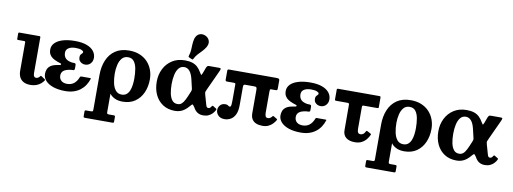

<svg xmlns="http://www.w3.org/2000/svg" viewBox="-78 -1318 5480 2050"><g transform="rotate(10 2662.0 -293.0)"><path d="M116.7 -440Q128.7 -440 128.7 -428V-121.5Q128.7 -82 142.6 -52.5Q156.5 -23 186.3 -6.5Q216 10 263.3 10Q297.3 10 324.5 0Q351.8 -10 371.9 -26.4Q392 -42.8 405 -62.3Q408 -66.8 406.9 -70.6Q405.8 -74.5 401.8 -77L362 -103.5Q358.5 -106.3 356.1 -105.5Q353.8 -104.8 350.5 -100Q342.8 -88.8 332.3 -81.9Q321.8 -75 308 -75Q294.8 -75 286.8 -86.3Q278.8 -97.5 278.8 -123.5V-509.5Q278.8 -520 269.3 -520H50.7Q38.7 -520 38.7 -507V-452Q38.7 -444 40.5 -442Q42.2 -440 49.2 -440Z M645.5 -69Q605 -69 582 -89.6Q559 -110.3 559 -145Q559 -176.8 580.8 -196Q602.5 -215.2 656 -223.5Q667.5 -225.5 677.8 -224.7Q688 -224 694.5 -227.7Q701 -231.5 701 -246V-280Q701 -295 694.5 -298.8Q688 -302.5 677.8 -302Q667.5 -301.5 656 -303Q608.8 -310.8 587.6 -333.3Q566.5 -355.7 566.5 -393.5Q566.5 -426.5 594.4 -444.7Q622.3 -463 672 -463L652 -535Q572.8 -535 517.6 -517.6Q462.5 -500.3 434 -470Q405.5 -439.7 405.5 -401Q405.5 -367 418.5 -345Q431.5 -323 453.8 -309Q476 -295 504.5 -284.5Q534 -273.5 540.8 -272.2Q547.5 -271 547.5 -262.5Q547.5 -256.5 535.8 -254Q524 -251.5 507.5 -249Q463 -241.5 438.8 -224.5Q414.5 -207.5 405 -184.2Q395.5 -161 395.5 -135Q395.5 -92.5 425.1 -59.8Q454.8 -27 509.4 -8.5Q564 10 639.5 10ZM880.5 -391Q880.5 -432 855 -464.6Q829.5 -497.2 778.8 -516.1Q728 -535 652 -535L672 -463Q712.8 -463 734.6 -453.5Q756.5 -444 756.5 -433Q756.5 -424 749.1 -417.7Q741.8 -411.5 734.4 -401.7Q727 -392 727 -372.7Q727 -349.2 738.4 -334.2Q749.8 -319.2 766.4 -312.1Q783 -305 799 -305Q834 -305 857.3 -329.1Q880.5 -353.2 880.5 -391ZM645.5 -69 639.5 10Q689.3 10 729.4 -2.8Q769.5 -15.5 800.1 -38.8Q830.8 -62 852.1 -94Q873.5 -126 885.5 -164Q887.5 -169.5 885.8 -171.2Q884 -173 876 -173H782.5Q775.5 -173 773 -170.8Q770.5 -168.5 768.5 -163.5Q750.5 -117 720.3 -93Q690 -69 645.5 -69Z M1120.8 150.5V-259L970.7 -222.5V150.2Q970.7 165.7 967.4 170.4Q964 175 948.7 175H896.7Q886 175 883.4 178.6Q880.7 182.2 880.7 193V235Q880.7 246.8 884 250.9Q887.2 255 899.7 255H1190.8Q1203.8 255 1207.3 252.4Q1210.8 249.8 1210.8 236.8V192.5Q1210.8 181.2 1207.4 178.1Q1204 175 1193.3 175H1144.8Q1128.8 175 1124.8 170.6Q1120.8 166.2 1120.8 150.5ZM1128.5 -270Q1128.5 -317 1138.9 -361.2Q1149.3 -405.5 1173.5 -434Q1197.8 -462.5 1239.8 -462.5Q1281.8 -462.5 1304.2 -433.1Q1326.7 -403.7 1335.2 -355.4Q1343.7 -307 1343.7 -250Q1343.7 -214.8 1339.2 -180.5Q1334.7 -146.3 1323.4 -118.5Q1312 -90.8 1291.6 -74.1Q1271.3 -57.5 1239.8 -57.5Q1197.8 -57.5 1173.5 -86.9Q1149.3 -116.3 1138.9 -164.6Q1128.5 -213 1128.5 -270ZM970.7 -222.5Q970.7 -204.5 978.5 -196.1Q986.2 -187.8 998.6 -184.3Q1011 -180.8 1025.4 -178.3Q1039.8 -175.8 1053.5 -169.9Q1067.3 -164 1077 -150.5Q1083.3 -116 1096.6 -85.8Q1110 -55.5 1132.3 -33Q1154.5 -10.5 1186.6 2.3Q1218.8 15 1262.3 15Q1341.5 15 1396.5 -23Q1451.5 -61 1480.1 -125.5Q1508.8 -190 1508.8 -270Q1508.8 -322.5 1491.5 -370.3Q1474.3 -418 1440.3 -455Q1406.3 -492 1356 -513.5Q1305.8 -535 1239.8 -535Q1149.3 -535 1089.6 -494.4Q1030 -453.8 1000.4 -383.1Q970.7 -312.5 970.7 -222.5Z M1829.5 15Q1860 15 1885.9 6.5Q1911.8 -2 1935.1 -19.9Q1958.5 -37.7 1981.5 -65.5Q1997.3 -84 2002.8 -85.2Q2008.3 -86.5 2019 -70.5L2028 -58.2Q2045.8 -23.5 2072.4 -6.7Q2099 10 2134.5 10Q2166.8 10 2191 -0.9Q2215.3 -11.8 2232.4 -29.4Q2249.5 -47 2259.5 -66.5Q2264.3 -75.5 2263.9 -78.9Q2263.5 -82.3 2257.8 -85.8L2225.5 -105.8Q2220.5 -109.3 2216.1 -108.1Q2211.8 -107 2205.8 -97Q2198.8 -85.5 2191.5 -81.3Q2184.3 -77 2175.8 -77Q2163.3 -77 2157.5 -85.8Q2151.8 -94.5 2147 -113.5L2121 -204.5Q2116.3 -221.2 2115 -229.6Q2113.8 -238 2117.1 -247.4Q2120.5 -256.7 2129.3 -275.7L2223 -479Q2233 -500 2234 -510Q2235 -520 2216.5 -520H2107Q2095.5 -520 2089.1 -515.1Q2082.8 -510.2 2076 -494L2054.3 -435.5Q2048 -420 2044.6 -414.9Q2041.3 -409.8 2037 -414.9Q2032.8 -420 2023.5 -435.8Q2004.3 -470 1980.1 -492Q1956 -514 1923 -524.5Q1890 -535 1844 -535Q1763.5 -535 1705.4 -497.5Q1647.2 -460 1616.1 -397.5Q1585 -335 1585 -260Q1585 -180 1614.2 -118Q1643.5 -56 1698.1 -20.5Q1752.8 15 1829.5 15ZM1844 -61.5Q1807 -61.5 1785.6 -88.4Q1764.3 -115.3 1755.1 -160.4Q1746 -205.5 1746 -260Q1746 -317 1756.4 -363Q1766.8 -409 1789.4 -436Q1812 -463 1849 -463Q1883.5 -463 1907.6 -434.1Q1931.7 -405.2 1945 -348L1962.2 -274.3Q1966.7 -255.5 1968.4 -247.1Q1970 -238.7 1968.7 -233.4Q1967.5 -228 1964 -218.7L1960 -209Q1939.2 -157 1922.7 -124.5Q1906.3 -92 1888.3 -76.8Q1870.3 -61.5 1844 -61.5ZM2044.5 -713.5Q2047.3 -718 2049 -721.9Q2050.8 -725.7 2052.3 -729.7Q2066.3 -761.7 2054 -790.7Q2041.8 -819.8 2009.8 -833.5Q1977.8 -847.5 1948.5 -836.4Q1919.2 -825.3 1905.5 -793Q1903.7 -789 1902.2 -785.3Q1900.7 -781.5 1899.5 -776.3Q1891.7 -744.3 1890.7 -714.1Q1889.8 -684 1887.9 -654Q1886 -624 1875.3 -592.5Q1873 -585.7 1873.4 -581.2Q1873.8 -576.7 1881.5 -573.5L1910.8 -560.5Q1918.5 -557.2 1921.4 -558.1Q1924.3 -559 1928 -566.2Q1943 -597 1963.5 -619.4Q1984 -641.7 2005.4 -663.4Q2026.8 -685 2044.5 -713.5Z M2870.8 -499.5Q2870.8 -509.5 2864.8 -514.7Q2858.8 -520 2836.8 -520H2320.7Q2313.7 -520 2310 -516Q2306.2 -512 2306.2 -504.5V-407Q2306.2 -399.5 2310.2 -394.7Q2314.2 -390 2321.7 -390H2399.2Q2406.2 -390 2411.2 -387.7Q2416.2 -385.5 2416.2 -378V-218.5Q2416.2 -174.5 2413.7 -153Q2411.3 -131.5 2398.3 -131.5Q2390.5 -131.5 2385.8 -135.8Q2381 -140 2373.3 -144.3Q2365.5 -148.5 2348.7 -148.5Q2313.7 -148.5 2293.5 -125.9Q2273.2 -103.3 2273.2 -71.5Q2273.2 -40.5 2297.4 -15.3Q2321.5 10 2366.8 10Q2400.3 10 2431 -6.5Q2461.8 -23 2481.3 -61.5Q2500.8 -100 2500.8 -166V-360.5Q2500.8 -379 2505.3 -384.5Q2509.8 -390 2521.8 -390H2620.7Q2637.5 -390 2642.9 -384Q2648.2 -378 2648.2 -356V-104Q2648.2 -63.8 2664.5 -38.5Q2680.7 -13.2 2710 -1.6Q2739.3 10 2777.8 10Q2814.3 10 2841.1 -2.6Q2868 -15.3 2887.4 -35.4Q2906.8 -55.5 2919.3 -77.5Q2921.8 -82 2920.5 -84.9Q2919.3 -87.8 2913.8 -91L2880.8 -111Q2876.8 -113.5 2873.4 -113.5Q2870 -113.5 2866.8 -109Q2858.8 -98.5 2847.9 -90Q2837 -81.5 2819.3 -81.5Q2802.3 -81.5 2795.3 -95.5Q2788.3 -109.5 2788.3 -135.5V-362Q2788.3 -379.5 2790.3 -384.7Q2792.3 -390 2804.3 -390H2844.3Q2860.3 -390 2865.5 -393Q2870.8 -396 2870.8 -413.5Z M3198.5 -69Q3158 -69 3135 -89.6Q3112 -110.3 3112 -145Q3112 -176.8 3133.8 -196Q3155.5 -215.2 3209 -223.5Q3220.5 -225.5 3230.8 -224.7Q3241 -224 3247.5 -227.7Q3254 -231.5 3254 -246V-280Q3254 -295 3247.5 -298.8Q3241 -302.5 3230.8 -302Q3220.5 -301.5 3209 -303Q3161.8 -310.8 3140.6 -333.3Q3119.5 -355.7 3119.5 -393.5Q3119.5 -426.5 3147.4 -444.7Q3175.3 -463 3225 -463L3205 -535Q3125.8 -535 3070.6 -517.6Q3015.5 -500.3 2987 -470Q2958.5 -439.7 2958.5 -401Q2958.5 -367 2971.5 -345Q2984.5 -323 3006.8 -309Q3029 -295 3057.5 -284.5Q3087 -273.5 3093.8 -272.2Q3100.5 -271 3100.5 -262.5Q3100.5 -256.5 3088.8 -254Q3077 -251.5 3060.5 -249Q3016 -241.5 2991.8 -224.5Q2967.5 -207.5 2958 -184.2Q2948.5 -161 2948.5 -135Q2948.5 -92.5 2978.1 -59.8Q3007.8 -27 3062.4 -8.5Q3117 10 3192.5 10ZM3433.5 -391Q3433.5 -432 3408 -464.6Q3382.5 -497.2 3331.8 -516.1Q3281 -535 3205 -535L3225 -463Q3265.8 -463 3287.6 -453.5Q3309.5 -444 3309.5 -433Q3309.5 -424 3302.1 -417.7Q3294.8 -411.5 3287.4 -401.7Q3280 -392 3280 -372.7Q3280 -349.2 3291.4 -334.2Q3302.8 -319.2 3319.4 -312.1Q3336 -305 3352 -305Q3387 -305 3410.3 -329.1Q3433.5 -353.2 3433.5 -391ZM3198.5 -69 3192.5 10Q3242.3 10 3282.4 -2.8Q3322.5 -15.5 3353.1 -38.8Q3383.8 -62 3405.1 -94Q3426.5 -126 3438.5 -164Q3440.5 -169.5 3438.8 -171.2Q3437 -173 3429 -173H3335.5Q3328.5 -173 3326 -170.8Q3323.5 -168.5 3321.5 -163.5Q3303.5 -117 3273.3 -93Q3243 -69 3198.5 -69Z M3934 -96.2Q3936.5 -101.7 3934.5 -104.6Q3932.5 -107.5 3926 -110.5L3894 -127.8Q3887.8 -130.5 3884 -130.3Q3880.3 -130 3877.3 -123.8Q3867.5 -103.3 3854.6 -93.3Q3841.8 -83.3 3824 -83.3Q3805.5 -83.3 3797.3 -96.1Q3789 -109 3789 -138.8V-373.5Q3789 -385 3794 -387.5Q3799 -390 3809.5 -390H3951Q3960 -390 3963.8 -391.7Q3967.5 -393.5 3967.5 -402.5V-503.5Q3967.5 -514 3964.3 -517Q3961 -520 3951 -520H3507.5Q3498 -520 3495.3 -518.2Q3492.5 -516.5 3492.5 -507V-405Q3492.5 -395 3496 -392.5Q3499.5 -390 3510 -390H3632.8Q3648.8 -390 3648.8 -373L3649.5 -95.5Q3649.8 -43.7 3684 -16.4Q3718.3 11 3778 11Q3822 11 3852.5 -4.9Q3883 -20.8 3902.9 -45.5Q3922.8 -70.2 3934 -96.2Z M4173.8 150.5V-259L4023.7 -222.5V150.2Q4023.7 165.7 4020.4 170.4Q4017 175 4001.7 175H3949.7Q3939 175 3936.4 178.6Q3933.7 182.2 3933.7 193V235Q3933.7 246.8 3937 250.9Q3940.2 255 3952.7 255H4243.8Q4256.8 255 4260.3 252.4Q4263.8 249.8 4263.8 236.8V192.5Q4263.8 181.2 4260.4 178.1Q4257 175 4246.3 175H4197.8Q4181.8 175 4177.8 170.6Q4173.8 166.2 4173.8 150.5ZM4181.5 -270Q4181.5 -317 4191.9 -361.2Q4202.3 -405.5 4226.5 -434Q4250.8 -462.5 4292.8 -462.5Q4334.8 -462.5 4357.2 -433.1Q4379.7 -403.7 4388.2 -355.4Q4396.7 -307 4396.7 -250Q4396.7 -214.8 4392.2 -180.5Q4387.7 -146.3 4376.4 -118.5Q4365 -90.8 4344.6 -74.1Q4324.3 -57.5 4292.8 -57.5Q4250.8 -57.5 4226.5 -86.9Q4202.3 -116.3 4191.9 -164.6Q4181.5 -213 4181.5 -270ZM4023.7 -222.5Q4023.7 -204.5 4031.5 -196.1Q4039.2 -187.8 4051.6 -184.3Q4064 -180.8 4078.4 -178.3Q4092.8 -175.8 4106.5 -169.9Q4120.3 -164 4130 -150.5Q4136.3 -116 4149.6 -85.8Q4163 -55.5 4185.3 -33Q4207.5 -10.5 4239.6 2.3Q4271.8 15 4315.3 15Q4394.5 15 4449.5 -23Q4504.5 -61 4533.1 -125.5Q4561.8 -190 4561.8 -270Q4561.8 -322.5 4544.5 -370.3Q4527.3 -418 4493.3 -455Q4459.3 -492 4409 -513.5Q4358.8 -535 4292.8 -535Q4202.3 -535 4142.6 -494.4Q4083 -453.8 4053.4 -383.1Q4023.7 -312.5 4023.7 -222.5Z M4882.5 15Q4913 15 4938.9 6.5Q4964.8 -2 4988.1 -19.9Q5011.5 -37.7 5034.5 -65.5Q5050.3 -84 5055.8 -85.2Q5061.3 -86.5 5072 -70.5L5081 -58.2Q5098.8 -23.5 5125.4 -6.7Q5152 10 5187.5 10Q5219.8 10 5244 -0.9Q5268.3 -11.8 5285.4 -29.4Q5302.5 -47 5312.5 -66.5Q5317.3 -75.5 5316.9 -78.9Q5316.5 -82.3 5310.8 -85.8L5278.5 -105.8Q5273.5 -109.3 5269.1 -108.1Q5264.8 -107 5258.8 -97Q5251.8 -85.5 5244.5 -81.3Q5237.3 -77 5228.8 -77Q5216.3 -77 5210.5 -85.8Q5204.8 -94.5 5200 -113.5L5174 -204.5Q5169.3 -221.2 5168 -229.6Q5166.8 -238 5170.1 -247.4Q5173.5 -256.7 5182.3 -275.7L5276 -479Q5286 -500 5287 -510Q5288 -520 5269.5 -520H5160Q5148.5 -520 5142.1 -515.1Q5135.8 -510.2 5129 -494L5107.3 -435.5Q5101 -420 5097.6 -414.9Q5094.3 -409.8 5090 -414.9Q5085.8 -420 5076.5 -435.8Q5057.3 -470 5033.1 -492Q5009 -514 4976 -524.5Q4943 -535 4897 -535Q4816.5 -535 4758.4 -497.5Q4700.2 -460 4669.1 -397.5Q4638 -335 4638 -260Q4638 -180 4667.2 -118Q4696.5 -56 4751.1 -20.5Q4805.8 15 4882.5 15ZM4897 -61.5Q4860 -61.5 4838.6 -88.4Q4817.3 -115.3 4808.1 -160.4Q4799 -205.5 4799 -260Q4799 -317 4809.4 -363Q4819.8 -409 4842.4 -436Q4865 -463 4902 -463Q4936.5 -463 4960.6 -434.1Q4984.7 -405.2 4998 -348L5015.2 -274.3Q5019.7 -255.5 5021.4 -247.1Q5023 -238.7 5021.7 -233.4Q5020.5 -228 5017 -218.7L5013 -209Q4992.2 -157 4975.7 -124.5Q4959.3 -92 4941.3 -76.8Q4923.3 -61.5 4897 -61.5Z"/></g></svg>

Font: Besley
Style: Regular
Weight: 400
Designer: Owen Earl
Foundry: indestructible type*
Version: Version 4.000